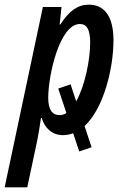

<svg xmlns="http://www.w3.org/2000/svg" viewBox="-72 -570 526 824"><path d="M88 32C93 6 99 -29 104 -64H107C120 -19 153 10 198 10C213 10 228 7 242 2L268 80L321 62L291 -29C374 -106 415 -279 415 -397C415 -500 376 -550 309 -550C262 -550 224 -523 187 -465H184L192 -540H112L-52 234H45ZM135 -150C135 -248 184 -467 271 -467C301 -467 315 -442 315 -387C315 -314 293 -203 255 -135L231 -208L178 -190L213 -85C204 -79 194 -76 184 -76C151 -76 135 -101 135 -150Z"/></svg>

Font: Noto Sans UI Condensed Medium
Style: Italic
Weight: 500
Width: 3
Italic angle: -12°
Designer: Monotype Design Team
Foundry: Monotype Imaging Inc.
Version: Version 1.901